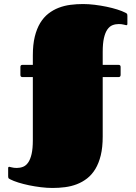

<svg xmlns="http://www.w3.org/2000/svg" viewBox="-20 -721 665 942"><path d="M483.9 -50.8Q483.9 2 474.4 41Q464.8 80.1 447.8 108.2Q430.7 136.2 407.5 154.3Q384.3 172.4 356.9 182.9Q329.6 193.4 299.1 197.3Q268.6 201.2 237.8 201.2Q210.4 201.2 180.4 197.5Q150.4 193.8 122.3 188Q94.2 182.1 70.1 174.6Q45.9 167 29.8 158.7Q26.9 157.2 23.4 154.8Q20 152.3 20 143.6V103.5Q20 99.6 22 98.4Q23.9 97.2 24.9 97.2Q26.9 97.2 37.4 100.1Q47.9 103 62.5 103Q78.6 103 93 97.4Q107.4 91.8 118.2 76.4Q128.9 61 135 34.7Q141.1 8.3 141.1 -33.7V-342.8H90.3Q80.1 -342.8 80.1 -353.5V-392.6Q80.1 -402.8 90.3 -402.8H141.1V-449.2Q141.1 -502 150.6 -541Q160.2 -580.1 177.2 -608.2Q194.3 -636.2 217.5 -654.3Q240.7 -672.4 268.1 -682.9Q295.4 -693.4 325.7 -697.3Q356 -701.2 387.2 -701.2Q414.6 -701.2 444.6 -697.5Q474.6 -693.8 502.7 -688Q530.8 -682.1 554.9 -674.6Q579.1 -667 595.2 -658.7Q598.1 -657.2 601.6 -654.8Q605 -652.3 605 -643.6V-603.5Q605 -599.6 603 -598.4Q601.1 -597.2 600.1 -597.2Q598.1 -597.2 587.6 -600.1Q577.1 -603 562.5 -603Q546.4 -603 532 -597.4Q517.6 -591.8 506.8 -576.4Q496.1 -561 490 -534.4Q483.9 -507.8 483.9 -466.3V-402.8H561.5Q571.8 -402.8 571.8 -392.6V-353.5Q571.8 -342.8 561.5 -342.8H483.9Z"/></svg>

Font: Fascinate Cyrillic
Style: Regular
Weight: 900
Designer: Denis Ignatov
Foundry: Astigmatic (AOETI)
Version: Version 1.00 November 30, 2018, initial release